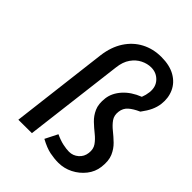

<svg xmlns="http://www.w3.org/2000/svg" viewBox="-219 -879 1007 1007"><g transform="rotate(45 284.5 -375.5)"><path d="M392 12Q362 12 329.2 5.5Q296.5 -1 252 -25L287 -94.5Q318 -80 344.8 -74.2Q371.5 -68.5 391 -68.5Q420.5 -68.5 443 -88Q465.5 -107.5 469 -138Q473 -169 458 -190.5Q443 -212 419.5 -230.8Q396 -249.5 372.8 -271.5Q349.5 -293.5 335.8 -324.2Q322 -355 327.5 -401Q333 -444.5 367 -482.5Q401 -520.5 457.5 -542.5Q462 -554 464.8 -565Q467.5 -576 469 -588Q474 -631.5 448.2 -659Q422.5 -686.5 383.5 -686.5Q355 -686.5 326.8 -672.5Q298.5 -658.5 278 -629.5Q257.5 -600.5 252.5 -555L184.5 0L84.5 0.5L150.5 -544.5Q159.5 -613 191.2 -662Q223 -711 272.2 -737Q321.5 -763 382.5 -763Q444.5 -763 485.2 -739.5Q526 -716 544 -676Q562 -636 556 -588Q552.5 -562 541 -537Q529.5 -512 507 -482Q471 -466 450.5 -447.8Q430 -429.5 426.5 -401Q422.5 -370.5 437.5 -349.2Q452.5 -328 476.2 -309Q500 -290 523 -267.8Q546 -245.5 559.8 -213.8Q573.5 -182 567.5 -133.5Q562.5 -92.5 536.5 -59.5Q510.5 -26.5 472.5 -7.2Q434.5 12 392 12Z"/></g></svg>

Font: Expletus Sans Medium
Style: Italic
Weight: 500
Italic angle: -7°
Version: Version 7.500